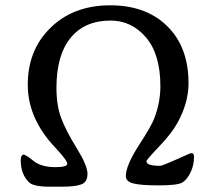

<svg xmlns="http://www.w3.org/2000/svg" viewBox="-20 -703 806 719"><path d="M451.2 -43Q451.2 -83 499 -157.2Q546.9 -231.4 557.1 -258.3Q580.6 -318.4 580.6 -379.9Q580.6 -500 526.6 -563Q472.7 -626 394 -626Q297.4 -626 244.6 -561.5Q191.4 -497.1 191.4 -374Q191.4 -308.6 209 -261.2Q226.6 -213.9 267.1 -148.4Q307.6 -83 307.6 -52.2Q307.6 -21.5 285.2 -12.7Q262.7 -3.9 211.4 -3.9H165.5Q105 -3.9 88.4 -20.5Q57.6 -51.3 57.6 -102.5Q57.6 -124 70.3 -124L83.5 -117.2L113.3 -94.7Q142.1 -77.1 187 -77.1Q231.9 -77.1 231.9 -89.8Q231.9 -102.5 185.1 -152.3Q84 -259.8 84 -385.7Q84 -511.7 163.6 -593.3Q250.5 -683.1 392.8 -683.1Q535.2 -683.1 615.7 -595.2Q686 -518.6 686 -391.1Q686 -317.4 643.6 -241.2Q622.1 -202.6 575.2 -153.6Q528.3 -104.5 528.3 -99.1Q528.3 -82 580.1 -82Q588.9 -82 688 -127Q706.5 -135.3 706.5 -115.2Q706.5 -84.5 693.8 -57.9Q681.2 -31.2 663.6 -20Q646 -8.8 575.4 -8.8Q504.9 -8.8 478 -16.4Q451.2 -23.9 451.2 -43Z"/></svg>

Font: Averia Serif
Style: Regular
Weight: 500
Version: Version 1.0